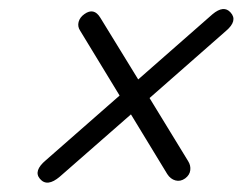

<svg xmlns="http://www.w3.org/2000/svg" viewBox="-20 -551 535 423"><path d="M68 -157Q53 -174.5 81 -198L243.5 -340.5L156.5 -483.5Q150.5 -492.5 153.2 -502.8Q156 -513 166 -520Q187 -535 201 -512L284.5 -376L448 -519.5Q473 -540.5 488 -523.5Q504.5 -505.5 478 -483L309.5 -335L394.5 -196Q400.5 -186.5 399.2 -176Q398 -165.5 388 -158Q377.5 -150.5 366.5 -153.5Q355.5 -156.5 348.5 -167.5L268.5 -299L112 -162Q84 -138 68 -157Z"/></svg>

Font: Fraunces 9pt SuperSoft Light
Style: Italic
Weight: 300
Italic angle: -16°
Version: Version 1.000;[b76b70a41]